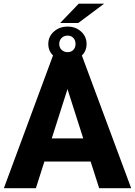

<svg xmlns="http://www.w3.org/2000/svg" viewBox="-20 -999 716 1019"><path d="M354 -575.7 170.4 0H0.5L263.7 -710.9H371.1ZM506.3 0 322.3 -575.7 303.2 -710.9H412.1L676.3 0ZM498.5 -264.6V-141.6H127.9V-264.6ZM299.3 -877 397.9 -979.5H532.7L395.5 -877ZM236.3 -765.6Q236.3 -805.2 266.1 -831.5Q295.9 -857.9 338.9 -857.9Q381.3 -857.9 410.4 -831.5Q439.5 -805.2 439.5 -765.6Q439.5 -726.1 410.4 -700.4Q381.3 -674.8 338.9 -674.8Q295.9 -674.8 266.1 -700.4Q236.3 -726.1 236.3 -765.6ZM294.4 -765.6Q294.4 -746.6 307.1 -734.4Q319.8 -722.2 338.9 -722.2Q357.9 -722.2 369.4 -734.4Q380.9 -746.6 380.9 -765.6Q380.9 -785.2 369.4 -797.6Q357.9 -810.1 338.9 -810.1Q319.8 -810.1 307.1 -797.6Q294.4 -785.2 294.4 -765.6Z"/></svg>

Font: Roboto ExtraBold
Style: Regular
Weight: 800
Designer: Christian Robertson
Foundry: Google
Version: Version 3.009; 2024